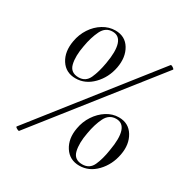

<svg xmlns="http://www.w3.org/2000/svg" viewBox="-134 -679 785 802"><g transform="rotate(30 258.5 -277.5)"><path d="M60 5Q59 6 54 4Q49 2 45 -1Q41 -4 42 -6L471 -550Q473 -552 478 -549.5Q483 -547 487 -543.5Q491 -540 489 -538ZM350 5Q303 5 278.5 -33Q254 -71 264 -125Q270 -160 289 -189Q308 -218 335.5 -235.5Q363 -253 394 -253Q441 -253 464.5 -214.5Q488 -176 478 -123Q468 -69 432.5 -32Q397 5 350 5ZM358 -6Q393 -6 407.5 -37.5Q422 -69 429 -116Q440 -178 429.5 -210Q419 -242 387 -242Q353 -242 336.5 -209Q320 -176 312 -129Q302 -77 310.5 -41.5Q319 -6 358 -6ZM154 -303Q107 -303 83 -340.5Q59 -378 69 -433Q75 -468 94 -497Q113 -526 141 -543Q169 -560 200 -560Q247 -560 270 -522Q293 -484 283 -430Q273 -377 237 -340Q201 -303 154 -303ZM163 -313Q197 -313 211.5 -344.5Q226 -376 234 -423Q245 -485 234.5 -517.5Q224 -550 192 -550Q158 -550 141.5 -516.5Q125 -483 117 -436Q107 -384 115.5 -348.5Q124 -313 163 -313Z"/></g></svg>

Font: Cormorant Light Light
Style: Italic
Weight: 300
Italic angle: -10°
Version: Version 4.000